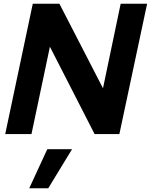

<svg xmlns="http://www.w3.org/2000/svg" viewBox="-20 -720 810 1031"><path d="M8 0ZM156 -700H299L533 -246L628 -700H770L621 0H488L248 -469L149 0H8ZM234 81H367L239 291H137Z"/></svg>

Font: Rosa Sans
Style: Bold Italic
Weight: 700
Italic angle: -12°
Designer: Pentagram / MCKL
Foundry: Pentagram / MCKL
Version: Version 1.005;September 16, 2019;FontCreator 11.5.0.2425 64-